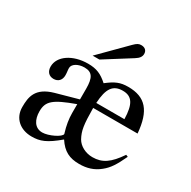

<svg xmlns="http://www.w3.org/2000/svg" viewBox="-154 -826 975 981"><g transform="rotate(30 333.5 -335.5)"><path d="M274 -201C274 -166 280 -130 292 -91C292 -90 293 -89 293 -88C293 -70 228 -38 191 -38C145 -38 125 -78 125 -125C125 -185 153 -209 274 -253ZM355 -307C360 -395 385 -429 442 -429C496 -429 519 -395 521 -307ZM620 -154C572 -83 533 -57 476 -57C435 -57 398 -77 381 -107C360 -146 355 -177 354 -277H616C605 -406 558 -460 456 -460C409 -460 382 -448 337 -413C299 -447 269 -460 219 -460C129 -460 60 -413 60 -352C60 -322 77 -304 104 -304C131 -304 148 -322 148 -350C148 -369 145 -377 145 -392C145 -415 175 -434 213 -434C259 -434 274 -408 274 -344V-281L145 -245C46 -217 38 -160 38 -100C38 -35 86 7 154 7C204 7 238 -6 306 -63C340 -11 378 7 435 7C479 7 518 -4 553 -33C584 -58 603 -87 632 -149ZM218 -507H258L412 -604C433 -617 442 -630 442 -646C442 -666 429 -678 407 -678C392 -678 383 -673 365 -655Z"/></g></svg>

Font: XITS
Style: Regular
Weight: 400
Designer: MicroPress Inc., with final additions and corrections provided by Coen Hoffman, Elsevier (retired)
Version: Version 1.302